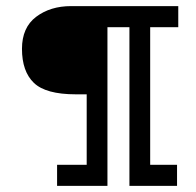

<svg xmlns="http://www.w3.org/2000/svg" viewBox="-20 -609 641 629"><path d="M228 -300Q130 -300 91 -337.5Q52 -375 52 -449Q52 -519 98.5 -554Q145 -589 213 -589H564V-520H472V-69H560V0H404V-520H332V0H167V-69H264V-300Z"/></svg>

Font: Podkova VF Beta
Style: Regular
Weight: 400
Designer: Ilya Yudin
Foundry: Cyreal (www.cyreal.org)
Version: Version 2.100